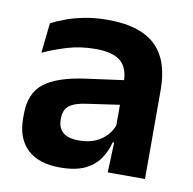

<svg xmlns="http://www.w3.org/2000/svg" viewBox="-64 -566 644 642"><g transform="rotate(10 258.0 -245.0)"><path d="M466.5 0H340L344.5 -120L341 -131V-284.5L340.5 -306.5Q340.5 -354.5 314.2 -377Q288 -399.5 228.5 -399.5Q178 -399.5 133.8 -386.2Q89.5 -373 52 -355.5L63 -457.5Q85 -469 113.2 -479.2Q141.5 -489.5 176.5 -496Q211.5 -502.5 252 -502.5Q312 -502.5 353.5 -488.2Q395 -474 419.8 -447.5Q444.5 -421 455.5 -384.2Q466.5 -347.5 466.5 -303ZM179.5 11.5Q106.5 11.5 68.2 -25Q30 -61.5 30 -129V-143Q30 -214.5 74 -248.8Q118 -283 213.5 -296L352.5 -315L360 -232.5L232 -214Q190 -208.5 172.2 -194Q154.5 -179.5 154.5 -151.5V-146.5Q154.5 -119 171.8 -103.8Q189 -88.5 226 -88.5Q259 -88.5 282.5 -99Q306 -109.5 321.2 -126.8Q336.5 -144 343 -165.5L361 -102H339Q331 -70.5 313.2 -44.8Q295.5 -19 263.5 -3.8Q231.5 11.5 179.5 11.5Z"/></g></svg>

Font: Anek Kannada SemiBold
Style: Regular
Weight: 600
Version: Version 1.003